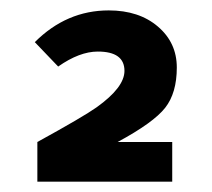

<svg xmlns="http://www.w3.org/2000/svg" viewBox="-20 -665 407 369"><path d="M51.8 -315.9V-392.1Q140.6 -440.9 166 -459Q219.2 -497.1 219.2 -528.8Q219.2 -565.9 168 -565.9Q132.8 -565.9 91.8 -537.1L46.9 -584Q107.9 -645 189 -645Q247.1 -645 283.4 -614Q319.8 -583 319.8 -535.2Q319.8 -486.3 297.4 -457.8Q274.9 -429.2 206.1 -392.1H311V-315.9Z"/></svg>

Font: Tajawal
Style: Bold
Weight: 700
Designer: Boutros Fonts
Foundry: Created by Boutros International 2017
Version: Version 1.700